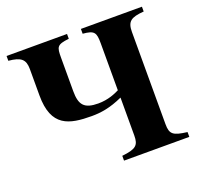

<svg xmlns="http://www.w3.org/2000/svg" viewBox="-119 -806 970 937"><g transform="rotate(-20 366.0 -338.0)"><path d="M460 -98C460 -47 444 -33 371 -25V0H710V-25C638 -34 622 -45 622 -98V-577C622 -631 642 -646 710 -651V-676H393V-651C453 -646 460 -633 460 -577V-333C440 -323 401 -305 349 -305C276 -305 254 -332 254 -403V-577C254 -633 257 -644 321 -651V-676H7V-651C72 -645 92 -627 92 -577V-440C92 -277 181 -258 298 -258C345 -258 394 -265 460 -295Z"/></g></svg>

Font: STIXGeneral
Style: Bold
Weight: 700
Designer: MicroPress Inc., with final additions and corrections provided by Coen Hoffman, Elsevier (retired)
Version: Version 1.1.0